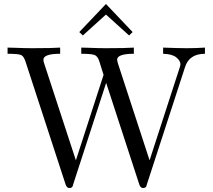

<svg xmlns="http://www.w3.org/2000/svg" viewBox="-20 -922 1067 964"><path d="M378 -761 512 -902 646 -761 628 -744 512 -849 396 -744ZM18 -652V-683Q32 -683 57.5 -682Q83 -681 103 -680.5Q123 -680 140 -680Q246 -680 282 -683V-652Q198 -652 198 -622Q198 -615 200 -609L361 -117L500 -546L478 -616Q470 -641 453 -646.5Q436 -652 388 -652V-683Q402 -683 427.5 -682Q453 -681 473 -680.5Q493 -680 510 -680Q616 -680 652 -683V-652Q568 -652 568 -622Q568 -619 571 -607L731 -117L881 -579Q886 -594 886 -599Q886 -617 865 -634Q844 -651 799 -652V-683Q877 -680 918 -680Q964 -680 1009 -683V-652Q930 -652 909 -585L718 2Q716 10 714.5 13.5Q713 17 709 19.5Q705 22 698 22Q685 22 679 3L513 -506L348 2Q346 10 344.5 13.5Q343 17 339 19.5Q335 22 328 22Q315 22 309 3L109 -610Q100 -639 86.5 -645.5Q73 -652 18 -652Z"/></svg>

Font: CMU Serif
Style: Roman
Weight: 500
Version: Version 0.7.0